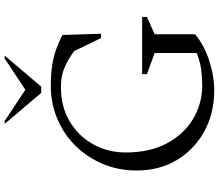

<svg xmlns="http://www.w3.org/2000/svg" viewBox="-76 -826 912 799"><g transform="rotate(-90 379.5 -426.0)"><path d="M403 10Q307 10 231.5 -32Q156 -74 113 -146.5Q70 -219 70 -312Q70 -389 97.5 -454Q125 -519 173 -567.5Q221 -616 285 -643Q349 -670 421 -670Q474 -670 510.5 -664Q547 -658 576.5 -647Q606 -636 634 -622L639 -461H621L567 -573Q525 -603 492 -615.5Q459 -628 417 -628Q336 -628 275 -592Q214 -556 179.5 -494.5Q145 -433 145 -358Q145 -258 183 -187Q221 -116 284.5 -78Q348 -40 424 -40Q459 -40 491.5 -44.5Q524 -49 559 -63V-238L471 -270V-290H709V-270L637 -238V-70Q594 -33 529 -11.5Q464 10 403 10ZM393 -710 264 -862H276L406 -776L536 -862H548L419 -710Z"/></g></svg>

Font: Spectral SC Light
Style: Regular
Weight: 300
Designer: Jean-Baptiste Levee
Foundry: Production Type
Version: Version 2.001